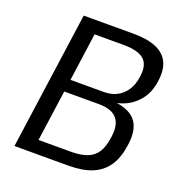

<svg xmlns="http://www.w3.org/2000/svg" viewBox="-127 -809 867 919"><g transform="rotate(20 306.5 -350.0)"><path d="M144.2 -700H399.1Q469.3 -700 513.5 -681.1Q557.8 -662.2 576.2 -624.8Q594.5 -587.5 586.7 -529.8L585.7 -521.7Q575.2 -450.1 525 -405.3Q474.8 -360.6 399.8 -356.2L400 -364.4Q490.3 -360.8 528.4 -320.1Q566.5 -279.3 556 -197L554.3 -185.5Q545.5 -122.3 517.2 -80.9Q488.9 -39.5 440.5 -19.7Q392 0 320.4 0H46.2ZM308.1 -66.6Q359.1 -66.6 391.5 -79Q424 -91.4 441.9 -118.9Q459.8 -146.4 466.2 -191L468.1 -203.3Q476.3 -265.3 448.8 -295.9Q421.3 -326.6 358.2 -326.6H181L144.4 -66.6ZM360.8 -389.3Q397.6 -389.3 426.3 -404.3Q455.1 -419.3 473.4 -447.5Q491.6 -475.8 497 -513.3L498 -522Q506.2 -580 475.7 -606.7Q445.2 -633.4 370.3 -633.4H223.8L189.8 -389.3Z"/></g></svg>

Font: Pathway Extreme 8pt Thin
Style: Italic
Weight: 100
Italic angle: -8°
Designer: Eduardo Rodriguez Tunni
Foundry: Eduardo Rodriguez Tunni
Version: Version 1.000